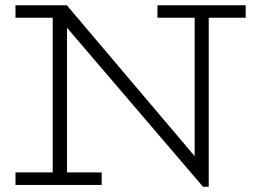

<svg xmlns="http://www.w3.org/2000/svg" viewBox="-20 -706 973 733"><path d="M918 -686V-638.2H776.9V6.8H754.9L235.8 -600.1V-47.9H368.2V0H39.1V-47.9H181.2V-638.2H39.1V-686H235.8V-685.1L723.1 -109.9V-638.2H581.1V-686Z"/></svg>

Font: BioRhyme Light
Style: Regular
Weight: 300
Designer: Aoife Mooney
Foundry: Aoife Mooney Type
Version: Version 1.500;PS 001.500;hotconv 1.0.88;makeotf.lib2.5.64775